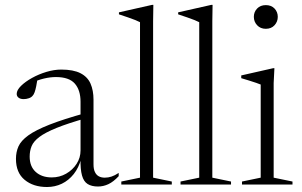

<svg xmlns="http://www.w3.org/2000/svg" viewBox="-20 -740 1210 770"><path d="M326 -287.5 328.5 -267Q252.5 -245.5 207 -227Q161.5 -208.5 138 -190.8Q114.5 -173 106.8 -154Q99 -135 99 -112Q99 -72.5 123.2 -50.5Q147.5 -28.5 187.5 -28.5Q219 -28.5 245.2 -43.5Q271.5 -58.5 287.2 -83Q303 -107.5 303 -136.5V-332Q303 -378.5 280 -404.8Q257 -431 204 -431Q181.5 -431 156.2 -425Q131 -419 101.5 -405.5L130.5 -424Q128 -408 125.2 -394.2Q122.5 -380.5 119 -370.5Q115.5 -360.5 110.5 -355.5Q105 -349 95 -345.8Q85 -342.5 75 -342.5Q62 -342.5 54.5 -348.2Q47 -354 47 -363.5Q47 -378.5 64.2 -395.5Q81.5 -412.5 108.5 -427.5Q135.5 -442.5 166.5 -451.8Q197.5 -461 225.5 -461Q274 -461 302.5 -446.5Q331 -432 343 -404.8Q355 -377.5 355 -340V-81Q355 -61.5 360.8 -49.8Q366.5 -38 376.5 -32.8Q386.5 -27.5 400 -27.5Q414 -27.5 427 -31.8Q440 -36 456 -46.5V-33.5Q435 -11 414.8 -1.5Q394.5 8 373 8Q347.5 8 331.5 -2Q315.5 -12 308.8 -36.5Q302 -61 303 -103.5L306 -105Q296 -67.5 275.8 -42Q255.5 -16.5 228 -3.2Q200.5 10 168.5 10Q113.5 10 78.8 -18.8Q44 -47.5 44 -103Q44 -130.5 54.2 -153.2Q64.5 -176 93.5 -197Q122.5 -218 178.2 -240Q234 -262 326 -287.5Z M594 -27.5 669 -12V0H466.5V-12L541.5 -27.5V-651Q535 -654.5 522.8 -659.5Q510.5 -664.5 493.5 -670.2Q476.5 -676 457 -682.5V-690.5L590 -720.5H595L594 -655Z M831.5 -27.5 906.5 -12V0H704V-12L779 -27.5V-651Q772.5 -654.5 760.2 -659.5Q748 -664.5 731 -670.2Q714 -676 694.5 -682.5V-690.5L827.5 -720.5H832.5L831.5 -655Z M1046 -624.5Q1024.5 -624.5 1011.2 -638.8Q998 -653 998 -672.5Q998 -692 1011.2 -705.8Q1024.5 -719.5 1046 -719.5Q1068 -719.5 1081 -705.8Q1094 -692 1094 -672.5Q1094 -653 1081 -638.8Q1068 -624.5 1046 -624.5ZM1080.5 -466.5 1077.5 -407V-27.5L1153 -12V0H950.5V-12L1025.5 -27.5V-401Q1020 -403.5 1007.2 -407.8Q994.5 -412 978.8 -417Q963 -422 947.5 -426.5V-437.5L1075.5 -466.5Z"/></svg>

Font: Newsreader 36pt Light
Style: Regular
Weight: 300
Designer: Hugues Gentile
Foundry: Production Type
Version: Version 1.003